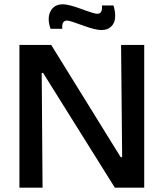

<svg xmlns="http://www.w3.org/2000/svg" viewBox="-20 -868 757 888"><path d="M449.2 -729Q420.4 -729 361.3 -751Q302.2 -772.9 290 -772.9Q264.6 -772.9 268.1 -734.9H213.9Q196.8 -782.7 213.4 -815.4Q230 -848.1 271 -848.1Q297.9 -848.1 357.2 -826.2Q416.5 -804.2 429.2 -804.2Q443.4 -804.2 448.5 -815.2Q453.6 -826.2 451.2 -842.8H504.9Q514.2 -812 512.5 -786.6Q510.7 -761.2 494.1 -745.1Q477.5 -729 449.2 -729ZM69.8 0V-660.2H216.8L538.1 -141.1H544.9L540 -660.2H647V0H511.2L179.2 -530.8H172.9L176.8 0Z"/></svg>

Font: Bricolage Grotesque Medium
Style: Regular
Weight: 500
Designer: Mathieu Triay
Foundry: Atelier Triay
Version: Version 1.000;gftools[0.9.30]